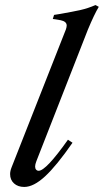

<svg xmlns="http://www.w3.org/2000/svg" viewBox="-20 -732 411 760"><path d="M20 -43Q20 -55 26 -70L241 -616Q244 -625 244 -631Q244 -647 220 -652L189 -657L194 -673L219 -677Q270 -686 299 -692.5Q328 -699 358 -712L371 -705Q353 -675 328 -615L124 -94Q119 -81 119 -73Q119 -65 123 -60.5Q127 -56 133 -56Q162 -56 249 -179L267 -167Q204 -76 158.5 -34Q113 8 76 8Q51 8 35.5 -6Q20 -20 20 -43Z"/></svg>

Font: Ibarra Real Nova
Style: Italic
Weight: 400
Italic angle: -22°
Designer: Jose Maria Ribagorda & Octavio Pardo
Foundry: Octavio Pardo
Version: Version 1.014